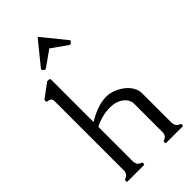

<svg xmlns="http://www.w3.org/2000/svg" viewBox="-309 -1119 1202 1202"><g transform="rotate(-45 292.5 -517.5)"><path d="M292 -1033.7Q295.9 -1036.1 300.3 -1033.7L421.9 -883.3Q426.8 -878.9 424.8 -876Q413.1 -854 399.4 -862.3L296.4 -935.5L192.9 -862.3Q178.7 -853.5 167.5 -876.5Q166 -879.4 169.9 -883.3ZM45.9 -718.3 46.4 -727.1Q46.4 -728.5 52.2 -733.4L140.1 -798.3Q142.1 -799.8 150.9 -799.8Q159.7 -799.8 163.1 -797.6Q166.5 -795.4 166.5 -784.7V-414.1Q183.1 -423.8 191.4 -428.2L206.5 -436Q275.4 -470.2 334.2 -470.2Q393.1 -470.2 450.2 -428.2Q476.1 -409.2 492.4 -382.1Q508.8 -355 508.8 -325.7V-85.4Q508.8 -83 508.5 -75Q508.3 -66.9 508.8 -64.5Q512.2 -33.2 529.5 -26.1Q546.9 -19 546.9 -13.7Q546.9 0 540.5 0H396.5Q390.1 0 390.1 -8.8Q390.1 -17.6 394 -20Q397.9 -22.5 404.3 -24.9Q410.6 -27.3 414.6 -31.2Q418.5 -35.2 421.6 -40Q424.8 -44.9 426 -51.3Q427.2 -57.6 427.5 -60.8Q427.7 -64 427.5 -73.2Q427.2 -82.5 427.2 -85.4V-313.5Q427.2 -343.3 407.2 -365.2Q370.1 -405.8 302.5 -405.8Q234.9 -405.8 166.5 -371.6V-85.4Q166.5 -83 166.3 -75Q166 -66.9 166 -64.5Q169.9 -33.2 187.3 -26.1Q204.6 -19 204.6 -13.7Q204.6 0 198.2 0H54.2Q47.9 0 47.9 -8.8Q47.9 -17.6 51.8 -20Q55.7 -22.5 62 -24.9Q68.4 -27.3 71.8 -30.8Q86.9 -45.9 86.7 -64.7Q86.4 -83.5 86.4 -85.4V-678.2Q86.4 -693.8 78.6 -700.7Q70.8 -707.5 62 -708Q53.2 -708.5 50.3 -710.9Q45.9 -713.9 45.9 -718.3Z"/></g></svg>

Font: Della Respira
Style: Regular
Weight: 500
Version: Version 0.201